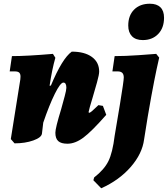

<svg xmlns="http://www.w3.org/2000/svg" viewBox="-20 -762 900 1030"><path d="M550 -146Q471 -56 427 -23.5Q383 9 342 9Q308 9 292.5 -5Q277 -19 277 -50Q277 -75 308 -176Q318 -212 327 -245.5Q336 -279 336 -291Q336 -319 320 -319Q304 -319 274 -258.5Q244 -198 212 -104L205 -45Q202 -24 158.5 -8.5Q115 7 58 7L38 -16L89 -336Q90 -342 90 -351Q90 -366 83 -372.5Q76 -379 59 -379H32L44 -461Q125 -461 264 -473L277 -452Q259 -389 246 -302L253 -303Q314 -449 365 -485Q434 -485 473 -456.5Q512 -428 512 -378Q512 -362 500.5 -320.5Q489 -279 477 -239Q458 -177 455 -160L458 -157Q463 -157 473 -165.5Q483 -174 508 -198L532 -194ZM668 -625Q668 -679 699.5 -710.5Q731 -742 784 -742Q821 -742 840.5 -723Q860 -704 860 -667Q860 -612 828.5 -579.5Q797 -547 746 -547Q708 -547 688 -567.5Q668 -588 668 -625ZM523 248 481 205 485 190Q539 148 561.5 102.5Q584 57 595 -33Q603 -78 623.5 -203Q644 -328 644 -346Q644 -363 636 -371Q628 -379 611 -379H583L595 -461Q651 -461 723.5 -466Q796 -471 818 -473L834 -453Q831 -441 820 -390Q809 -339 791 -241.5Q773 -144 753 -14Q743 63 681 134Q619 205 523 248Z"/></svg>

Font: Alegreya Black
Style: Italic
Weight: 900
Italic angle: -7°
Designer: Juan Pablo del Peral
Foundry: Huerta Tipografica
Version: Version 2.007; ttfautohint (v1.6)